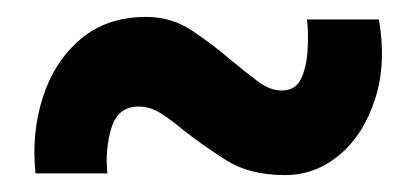

<svg xmlns="http://www.w3.org/2000/svg" viewBox="-20 -629 491 227"><path d="M317 -422Q275 -422 247.5 -439.5Q220 -457 197 -475Q184 -486 171 -494.5Q158 -503 144 -503Q119 -503 111.5 -477Q104 -451 107 -424H22Q17 -471 30.5 -513.5Q44 -556 75 -582.5Q106 -609 153 -609Q183 -609 207.5 -592.5Q232 -576 253 -558Q270 -544 284.5 -533Q299 -522 313 -522Q329 -522 335.5 -535Q342 -548 343.5 -567.5Q345 -587 343 -606H428Q437 -554 423.5 -512Q410 -470 381.5 -446Q353 -422 317 -422Z"/></svg>

Font: Reem Kufi Fun
Style: Bold
Weight: 700
Designer: Khaled Hosny
Version: Version 1.005